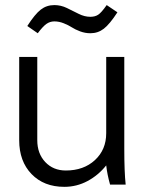

<svg xmlns="http://www.w3.org/2000/svg" viewBox="-20 -723 567 752"><path d="M472.2 0H411.1Q399.9 -40 396 -75.2Q365.2 -36.6 322.8 -13.9Q280.3 8.8 231.9 8.8Q151.9 8.8 103.5 -41.3Q55.2 -91.3 55.2 -173.8V-500H126V-173.8Q126 -121.6 157.2 -88.4Q188.5 -55.2 237.8 -55.2Q307.6 -55.2 351.8 -95.9Q396 -136.7 396 -201.2V-500H466.8V-140.1Q466.8 -49.8 472.2 0ZM127.9 -592.8 86.9 -621.1Q116.7 -667.5 139.6 -685.3Q162.6 -703.1 192.9 -703.1Q218.3 -703.1 241.9 -691.7Q265.6 -680.2 288.3 -668.7Q311 -657.2 334 -657.2Q352.1 -657.2 364.5 -665.3Q377 -673.3 397.9 -703.1L439.9 -674.8Q409.7 -628.4 386.7 -610.6Q363.8 -592.8 334 -592.8Q313.5 -592.8 293.9 -600.1Q274.4 -607.4 261.2 -616Q248 -624.5 229.7 -631.8Q211.4 -639.2 192.9 -639.2Q175.8 -639.2 161.6 -629.2Q147.5 -619.1 127.9 -592.8Z"/></svg>

Font: LT Superior
Style: Regular
Weight: 400
Designer: Daniel Lyons
Foundry: LyonsType
Version: Version 1.000